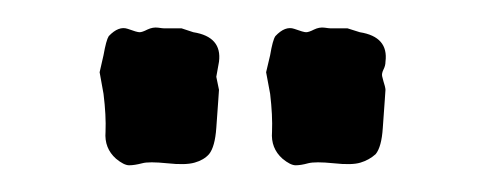

<svg xmlns="http://www.w3.org/2000/svg" viewBox="-20 -544 363 143"><path d="M221.7 -523.4Q225.1 -522.9 226.1 -522.9H238.8L248 -520Q269.5 -516.6 267.1 -498Q267.1 -495.1 265.6 -492.2Q264.2 -489.3 264.6 -487.3Q265.1 -485.4 265.6 -483.4Q266.1 -481.9 266.6 -480Q267.1 -478 267.1 -477.1Q267.1 -476.6 266.6 -469.7Q266.1 -462.9 265.1 -448.7Q264.2 -434.6 259.8 -429.2Q254.9 -424.8 248.5 -422.9Q242.2 -420.9 228.5 -422.4Q214.8 -423.8 209.5 -422.4Q204.1 -420.9 200.2 -420.9Q196.3 -420.9 190.4 -425.8Q181.6 -433.6 182.6 -445.8Q183.1 -458 181.2 -474.1L178.2 -490.2L181.2 -502.9Q183.1 -514.2 185.1 -517.1Q192.4 -524.9 199.2 -522.5Q206.1 -520 208 -520Q210 -520 213.9 -522Q217.8 -523.9 221.7 -523.4ZM97.7 -523.4Q101.1 -522.9 102.1 -522.9H115.2L124 -520Q145.5 -516.6 143.1 -498L141.1 -486.8L143.1 -477.1Q143.1 -476.6 142.6 -469.7Q142.1 -462.9 141.1 -448.7Q140.1 -434.6 135.7 -429.2Q131.8 -424.8 125 -422.9Q118.2 -420.9 104.5 -422.4Q90.8 -423.8 85.9 -422.4Q80.1 -420.9 76.2 -420.9Q72.3 -420.9 66.4 -425.8Q57.6 -433.6 58.6 -445.8Q59.1 -458 57.1 -474.1L54.2 -490.2L57.1 -502.9Q59.1 -514.2 61 -517.1Q68.4 -524.9 75.2 -522.5Q82 -520 84 -520Q85.9 -520 89.8 -522Q93.8 -523.9 97.7 -523.4Z"/></svg>

Font: AntiqueNobleRegular
Style: Regular
Weight: 400
Version: Version 0.1